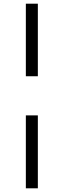

<svg xmlns="http://www.w3.org/2000/svg" viewBox="-20 -826 354 1040"><path d="M185 -413H120V-806H185ZM185 194H120V-201H185Z"/></svg>

Font: Gudea
Style: Regular
Weight: 400
Designer: Agustina Mingote
Foundry: Agustina Mingote
Version: Version 1.002